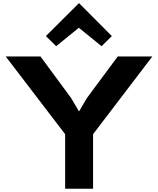

<svg xmlns="http://www.w3.org/2000/svg" viewBox="-20 -1156 968 1176"><path d="M701 -810H913L550 -334V0H379V-334L15 -810H228L416 -555L463 -475H465L512 -555ZM465 -1136 665 -935 602 -873 463 -986 324 -873 261 -935 463 -1136Z"/></svg>

Font: Sinkin Sans 700 Bold
Style: Bold
Weight: 700
Designer: Keith Bates
Foundry: K-Type
Version: Sinkin Sans (version 1.0)  by Keith Bates   •   © 2014   www